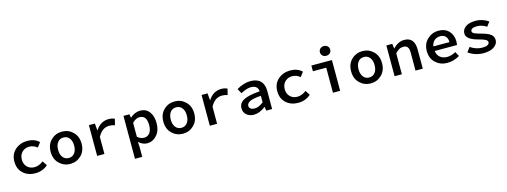

<svg xmlns="http://www.w3.org/2000/svg" viewBox="-12 -1749 7818 2961"><g transform="rotate(-15 3897.5 -269.0)"><path d="M73.2 -245.1Q73.2 -364.3 153.3 -433.6Q234.4 -502.9 347.7 -502.9Q460.9 -502.9 534.2 -434.1L479 -361.8Q420.9 -409.2 352.5 -409.2Q284.2 -409.2 238.3 -364.3Q192.4 -318.4 192.1 -245.1Q191.9 -171.9 237.1 -127Q282.2 -82 353 -82Q423.8 -82 495.1 -136.2L543 -62Q458 12.2 341.8 12.2Q225.6 12.2 149.4 -56.9Q73.2 -126 73.2 -245.1Z M805.7 -364.7Q771.5 -320.3 771.5 -245.6Q771.5 -170.9 806.2 -126.5Q840.8 -82 899.7 -82Q958.5 -82 993.2 -126.5Q1027.8 -170.9 1027.8 -245.6Q1027.8 -320.3 993.7 -364.7Q959.5 -409.2 899.7 -409.2Q839.8 -409.2 805.7 -364.7ZM725.3 -57.9Q652.8 -127.9 652.8 -245.6Q652.8 -363.3 725.3 -433.1Q797.9 -502.9 899.7 -502.9Q1001.5 -502.9 1074 -432.9Q1146.5 -362.8 1146.5 -245.4Q1146.5 -127.9 1074 -57.9Q1001.5 12.2 899.7 12.2Q797.9 12.2 725.3 -57.9Z M1329.1 0V-491.2H1424.3L1434.1 -379.9H1437Q1515.1 -502.9 1646 -502.9Q1700.2 -502.9 1741.2 -482.9L1717.3 -386.2Q1669.4 -401.4 1628.4 -400.9Q1513.2 -400.9 1445.3 -271V0Z M2227.1 -252Q2227.1 -407.7 2112.8 -408.2Q2054.7 -408.2 1997.1 -349.1V-127.9Q2045.9 -83 2102.5 -83Q2159.2 -83 2193.1 -127Q2227.1 -170.9 2227.1 -252ZM1997.1 193.8H1880.9V-491.2H1975.6L1984.9 -435.1H1987.8Q2061 -502.9 2150.6 -502.9Q2240.2 -502.9 2293 -435.5Q2345.7 -368.2 2345.7 -250Q2345.7 -131.8 2281.2 -59.8Q2216.8 12.2 2127.9 12.2Q2055.7 12.2 1992.7 -45.9L1997.1 40Z M2604.5 -364.7Q2570.3 -320.3 2570.3 -245.6Q2570.3 -170.9 2605 -126.5Q2639.6 -82 2698.5 -82Q2757.3 -82 2792 -126.5Q2826.7 -170.9 2826.7 -245.6Q2826.7 -320.3 2792.5 -364.7Q2758.3 -409.2 2698.5 -409.2Q2638.7 -409.2 2604.5 -364.7ZM2524.2 -57.9Q2451.7 -127.9 2451.7 -245.6Q2451.7 -363.3 2524.2 -433.1Q2596.7 -502.9 2698.5 -502.9Q2800.3 -502.9 2872.8 -432.9Q2945.3 -362.8 2945.3 -245.4Q2945.3 -127.9 2872.8 -57.9Q2800.3 12.2 2698.5 12.2Q2596.7 12.2 2524.2 -57.9Z M3127.9 0V-491.2H3223.1L3232.9 -379.9H3235.8Q3314 -502.9 3444.8 -502.9Q3499 -502.9 3540 -482.9L3516.1 -386.2Q3468.3 -401.4 3427.2 -400.9Q3312 -400.9 3244.1 -271V0Z M3779.8 -141.1Q3779.8 -110.4 3804.2 -94.2Q3828.6 -78.1 3867.7 -78.1Q3932.6 -78.1 4007.8 -138.2V-242.2Q3881.8 -233.4 3830.8 -208.3Q3779.8 -183.1 3779.8 -141.1ZM3668.5 -131.8Q3668.5 -214.8 3748 -257.8Q3827.6 -300.8 4007.8 -314Q4001 -410.2 3890.6 -410.2Q3824.7 -410.2 3729.5 -357.9L3687.5 -435.1Q3802.7 -502.9 3908.2 -502.9Q4013.7 -502.9 4068.1 -448.5Q4122.6 -394 4122.6 -291V0H4028.8L4019.5 -61H4016.6Q3921.4 12.2 3832.5 12.2Q3760.7 12.2 3714.6 -27.8Q3668.5 -67.9 3668.5 -131.8Z M4270.5 -245.1Q4270.5 -364.3 4350.6 -433.6Q4431.6 -502.9 4544.9 -502.9Q4658.2 -502.9 4731.4 -434.1L4676.3 -361.8Q4618.2 -409.2 4549.8 -409.2Q4481.4 -409.2 4435.5 -364.3Q4389.6 -318.4 4389.4 -245.1Q4389.2 -171.9 4434.3 -127Q4479.5 -82 4550.3 -82Q4621.1 -82 4692.4 -136.2L4740.2 -62Q4655.3 12.2 4539.1 12.2Q4422.9 12.2 4346.7 -56.9Q4270.5 -126 4270.5 -245.1Z M5201.9 -598.6Q5178.7 -577.1 5142.8 -577.1Q5106.9 -577.1 5084 -598.6Q5061 -620.1 5061 -654.1Q5061 -688 5084.5 -710Q5107.9 -731.9 5143.6 -731.9Q5179.2 -731.9 5202.1 -710Q5225.1 -688 5225.1 -654.1Q5225.1 -620.1 5201.9 -598.6ZM4880.9 -399.9V-491.2H5209V0H5093.8V-399.9Z M5602.5 -364.7Q5568.4 -320.3 5568.4 -245.6Q5568.4 -170.9 5603 -126.5Q5637.7 -82 5696.5 -82Q5755.4 -82 5790 -126.5Q5824.7 -170.9 5824.7 -245.6Q5824.7 -320.3 5790.5 -364.7Q5756.3 -409.2 5696.5 -409.2Q5636.7 -409.2 5602.5 -364.7ZM5522.2 -57.9Q5449.7 -127.9 5449.7 -245.6Q5449.7 -363.3 5522.2 -433.1Q5594.7 -502.9 5696.5 -502.9Q5798.3 -502.9 5870.8 -432.9Q5943.4 -362.8 5943.4 -245.4Q5943.4 -127.9 5870.8 -57.9Q5798.3 12.2 5696.5 12.2Q5594.7 12.2 5522.2 -57.9Z M6078.1 0V-491.2H6172.9L6182.1 -417H6186Q6270 -502.9 6363.3 -502.9Q6528.3 -502.9 6528.3 -304.2V0H6412.1V-289.1Q6412.1 -349.1 6391.1 -376.5Q6370.1 -403.8 6328.1 -403.8Q6286.1 -403.8 6258.1 -387.9Q6230 -372.1 6194.3 -335V0Z M7031.7 -289.1Q7031.7 -348.1 7001.2 -381.1Q6970.7 -414.1 6915.8 -414.1Q6860.8 -414.1 6822.3 -381.1Q6783.7 -348.1 6774.9 -289.1ZM7137.7 -270Q7137.7 -246.1 7132.8 -215.8H6775.9Q6783.7 -149.9 6828.1 -113.5Q6872.6 -77.1 6939.7 -77.1Q7006.8 -77.1 7078.6 -117.2L7117.7 -44.9Q7025.9 12.2 6918.2 12.2Q6810.5 12.2 6734.1 -57.4Q6657.7 -127 6657.7 -244.1Q6657.7 -361.3 6733.2 -432.1Q6808.6 -502.9 6912.6 -502.9Q7016.6 -502.9 7077.1 -438.5Q7137.7 -374 7137.7 -270Z M7501.5 -75.2Q7557.6 -75.2 7585.4 -91.1Q7613.3 -106.9 7613.3 -132.8Q7613.3 -158.7 7579.8 -176.8Q7546.4 -194.8 7468.3 -214.8Q7287.1 -262.7 7287.1 -356Q7287.1 -421.9 7344.7 -462.4Q7402.3 -502.9 7506.3 -502.9Q7610.4 -502.9 7708.5 -438L7655.3 -367.2Q7581.1 -416 7505.4 -416Q7402.3 -416 7402.3 -361.8Q7402.3 -337.9 7436.8 -322Q7471.2 -306.2 7553 -284.7Q7634.8 -263.2 7681.6 -230Q7728.5 -196.8 7728.5 -135.5Q7728.5 -74.2 7667.5 -31Q7606.4 12.2 7498.5 12.2Q7367.2 12.2 7257.3 -64L7311.5 -137.2Q7401.4 -75.2 7501.5 -75.2Z"/></g></svg>

Font: SourceCodePro-Semibold
Style: Regular
Weight: 600
Monospace: yes
Designer: Paul D. Hunt
Foundry: Adobe Systems Incorporated
Version: Version 1.009;PS 1.000;hotconv 1.0.70;makeotf.lib2.5.5900